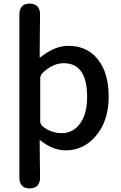

<svg xmlns="http://www.w3.org/2000/svg" viewBox="-20 -817 670 1060"><path d="M144 223Q87 223 87 163V-737Q87 -797 144 -797Q202 -796 201 -736L199 -503Q199 -498 203 -501Q283 -564 357 -564Q463 -564 522 -487Q580 -413 580 -284Q580 -148 508 -65Q441 13 343 13Q271 13 203 -42Q199 -45 199 -40L201 162Q202 222 144 223ZM461 -282Q461 -468 332 -468Q270 -468 214 -413Q202 -401 202 -384V-148Q202 -132 214 -121Q260 -82 321.5 -82Q383 -82 422 -135Q461 -188 461 -282Z"/></svg>

Font: Resource Han Rounded KR Medium
Style: Regular
Weight: 500
Designer: Cyano Hao (round all glyphs); Ryoko NISHIZUKA 西塚涼子 (kana, bopomofo & ideographs); Paul D. Hunt (Latin, Greek & Cyrillic)
Foundry: Cyano Hao
Version: 0.990